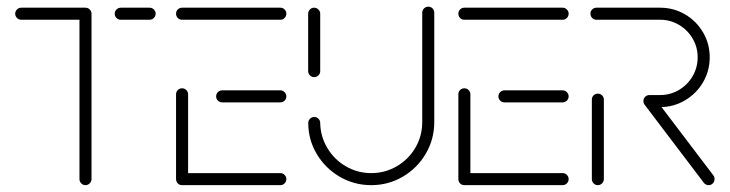

<svg xmlns="http://www.w3.org/2000/svg" viewBox="-20 -541 2133 561"><path d="M247.4 -502.2V-17.8Q247.4 -10.7 242.2 -5.4Q237 0 229.6 0Q222.6 0 217.4 -5.2Q212.2 -10.4 212.2 -17.8V-502.2ZM24.4 -501.1Q24.4 -508.1 29.6 -513.3Q34.8 -518.5 42.2 -518.5H229.6Q237 -518.5 242.2 -513.3Q247.4 -508.1 247.4 -501.1Q247.4 -493.7 242.2 -488.5Q237 -483.3 229.6 -483.3H42.2Q34.8 -483.3 29.6 -488.5Q24.4 -493.7 24.4 -501.1ZM315.2 -501.1Q315.2 -508.1 320.4 -513.3Q325.6 -518.5 333 -518.5H417Q424.4 -518.5 429.6 -513.3Q434.8 -508.1 434.8 -501.1Q434.8 -493.7 429.6 -488.5Q424.4 -483.3 417 -483.3H333Q325.6 -483.3 320.4 -488.5Q315.2 -493.7 315.2 -501.1Z M494.4 -18.1V-265.6Q494.4 -273 499.6 -278Q504.8 -283 511.9 -283Q519.3 -283 524.4 -277.8Q529.6 -272.6 529.6 -265.6V-18.1ZM816.7 -17.8Q816.7 -10.4 811.5 -5.2Q806.3 0 799.3 0H511.9Q504.4 0 499.4 -5.2Q494.4 -10.4 494.4 -17.8Q494.4 -25.2 499.6 -30.2Q504.8 -35.2 511.9 -35.2H799.3Q806.3 -35.2 811.5 -30Q816.7 -24.8 816.7 -17.8ZM611.5 -259.3Q611.5 -266.7 616.7 -271.9Q621.9 -277 628.9 -277H799.3Q806.3 -277 811.5 -271.7Q816.7 -266.3 816.7 -259.3Q816.7 -252.2 811.5 -247Q806.3 -241.9 799.3 -241.9H628.9Q621.9 -241.9 616.7 -247Q611.5 -252.2 611.5 -259.3ZM494.4 -501.1Q494.4 -508.5 499.6 -513.5Q504.8 -518.5 511.9 -518.5H799.3Q806.3 -518.5 811.5 -513.3Q816.7 -508.1 816.7 -501.1Q816.7 -493.7 811.5 -488.5Q806.3 -483.3 799.3 -483.3H511.9Q504.4 -483.3 499.4 -488.5Q494.4 -493.7 494.4 -501.1Z M897.8 -315.6Q890.7 -315.6 885.6 -320.7Q880.4 -325.9 880.4 -333V-501.1Q880.4 -508.1 885.6 -513.3Q890.7 -518.5 897.8 -518.5Q904.8 -518.5 910.2 -513.3Q915.6 -508.1 915.6 -501.1V-333Q915.6 -325.9 910.4 -320.7Q905.2 -315.6 897.8 -315.6ZM1231.5 -521.5Q1238.9 -521.5 1243.9 -516.3Q1248.9 -511.1 1248.9 -503.7V-184.4Q1248.9 -134.4 1224.1 -92Q1199.3 -49.6 1157 -24.8Q1114.8 0 1064.8 0Q1014.8 0 972.6 -24.6Q930.4 -49.3 905.6 -90.9Q880.7 -132.6 880.7 -181.9Q880.7 -188.9 885.9 -194.1Q891.1 -199.3 898.1 -199.3Q905.2 -199.3 910.4 -194.1Q915.6 -188.9 915.6 -181.9Q916.3 -141.9 936.7 -108.1Q957 -74.4 990.9 -54.8Q1024.8 -35.2 1064.8 -35.2Q1105.2 -35.2 1139.4 -55.2Q1173.7 -75.2 1193.7 -109.4Q1213.7 -143.7 1213.7 -184.4V-503.7Q1213.7 -511.1 1218.9 -516.3Q1224.1 -521.5 1231.5 -521.5Z M1319.3 -18.1V-265.6Q1319.3 -273 1324.4 -278Q1329.6 -283 1336.7 -283Q1344.1 -283 1349.3 -277.8Q1354.4 -272.6 1354.4 -265.6V-18.1ZM1641.5 -17.8Q1641.5 -10.4 1636.3 -5.2Q1631.1 0 1624.1 0H1336.7Q1329.3 0 1324.3 -5.2Q1319.3 -10.4 1319.3 -17.8Q1319.3 -25.2 1324.4 -30.2Q1329.6 -35.2 1336.7 -35.2H1624.1Q1631.1 -35.2 1636.3 -30Q1641.5 -24.8 1641.5 -17.8ZM1436.3 -259.3Q1436.3 -266.7 1441.5 -271.9Q1446.7 -277 1453.7 -277H1624.1Q1631.1 -277 1636.3 -271.7Q1641.5 -266.3 1641.5 -259.3Q1641.5 -252.2 1636.3 -247Q1631.1 -241.9 1624.1 -241.9H1453.7Q1446.7 -241.9 1441.5 -247Q1436.3 -252.2 1436.3 -259.3ZM1319.3 -501.1Q1319.3 -508.5 1324.4 -513.5Q1329.6 -518.5 1336.7 -518.5H1624.1Q1631.1 -518.5 1636.3 -513.3Q1641.5 -508.1 1641.5 -501.1Q1641.5 -493.7 1636.3 -488.5Q1631.1 -483.3 1624.1 -483.3H1336.7Q1329.3 -483.3 1324.3 -488.5Q1319.3 -493.7 1319.3 -501.1Z M1726.7 0Q1719.6 0 1714.4 -5.2Q1709.3 -10.4 1709.3 -17.8V-250Q1709.3 -257.4 1714.4 -262.4Q1719.6 -267.4 1726.7 -267.4Q1734.1 -267.4 1739.3 -262.2Q1744.4 -257 1744.4 -250V-17.8Q1744.4 -10.7 1739.3 -5.4Q1734.1 0 1726.7 0ZM2067.8 -17.8Q2067.8 -10.4 2062.8 -5.2Q2057.8 0 2050.4 0Q2046.3 0 2042.6 -1.9Q2038.9 -3.7 2036.7 -6.7L1863.7 -234.8Q1860 -239.6 1860 -245.6Q1860 -253 1865.2 -258Q1870.4 -263 1877.8 -263Q1886.7 -263 1891.9 -255.9L2064.4 -28.5Q2067.8 -24.1 2067.8 -17.8ZM1860 -245.9Q1860 -253.3 1865.2 -258.3Q1870.4 -263.3 1877.8 -263.3H1908.9Q1938.5 -263.3 1963.7 -278.1Q1988.9 -293 2003.7 -318.3Q2018.5 -343.7 2018.5 -373.7Q2018.5 -403.3 2003.7 -428.5Q1988.9 -453.7 1963.7 -468.5Q1938.5 -483.3 1908.9 -483.3H1722.6Q1715.2 -483.3 1710.2 -488.5Q1705.2 -493.7 1705.2 -501.1Q1705.2 -508.5 1710.4 -513.5Q1715.6 -518.5 1722.6 -518.5H1908.9Q1948.1 -518.5 1981.5 -499.1Q2014.8 -479.6 2034.3 -446.3Q2053.7 -413 2053.7 -373.7Q2053.7 -334.1 2034.3 -300.7Q2014.8 -267.4 1981.5 -247.8Q1948.1 -228.1 1908.9 -228.1H1877.8Q1870.4 -228.1 1865.2 -233.3Q1860 -238.5 1860 -245.9Z"/></svg>

Font: 26F Galaxy Hebrew Light
Style: Regular
Weight: 300
Designer: C₂₉H₂₅N₃O₅
Version: Version 1.000